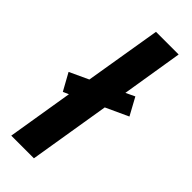

<svg xmlns="http://www.w3.org/2000/svg" viewBox="-241 -769 803 803"><g transform="rotate(45 160.0 -367.5)"><path d="M27 0 75 -293 50 -282 8 -358 92 -397 148 -735H282L238 -464L278 -483L320 -406L220 -360L161 0Z"/></g></svg>

Font: Iosevka Aile Extrabold Oblique
Style: Regular
Weight: 800
Italic angle: -9°
Designer: Belleve Invis
Foundry: Belleve Invis
Version: Version 31.1.0; ttfautohint (v1.8.4)